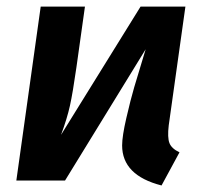

<svg xmlns="http://www.w3.org/2000/svg" viewBox="-20 -550 613 585"><path d="M494.1 -168Q489.7 -130.9 496.3 -114Q502.9 -97.2 526.9 -85.9L472.2 15.1Q352.1 -15.6 352.1 -106.9Q352.1 -134.8 365 -190.7Q377.9 -246.6 388.7 -283.4Q399.4 -320.3 423.8 -399.9L178.2 0H29.8L104 -529.8H238.8L212.9 -345.2Q201.7 -266.6 193.1 -228Q184.6 -189.5 166 -139.2L408.2 -529.8H544.9Z"/></svg>

Font: FiraGO SemiBold
Style: Italic
Weight: 600
Italic angle: -8°
Designer: bBox Type GmbH
Foundry: bBox Type GmbH
Version: Version 1.001;PS 001.001;hotconv 1.0.88;makeotf.lib2.5.64775